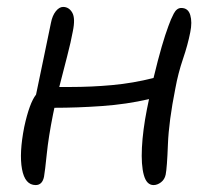

<svg xmlns="http://www.w3.org/2000/svg" viewBox="-20 -523 609 554"><path d="M83 11Q52 11 43.5 -35Q35 -81 50 -157Q65 -226 84 -250Q95 -303 106.5 -358Q118 -413 127 -457Q131 -478 141 -490.5Q151 -503 162 -503Q179 -503 188.5 -486.5Q198 -470 190 -432Q185 -404 173.5 -359.5Q162 -315 151 -272Q159 -272 166.5 -272Q174 -272 182 -272Q244 -272 304 -277.5Q364 -283 423 -298Q436 -352 446.5 -388Q457 -424 466 -448Q473 -468 481.5 -484Q490 -500 503 -500Q523 -500 529 -479.5Q535 -459 529 -430Q522 -394 508 -353Q494 -312 486 -268Q467 -173 464.5 -106Q462 -39 458 -19Q455 -5 444.5 3Q434 11 423 11Q403 11 395 -18Q387 -47 389.5 -97Q392 -147 404 -208Q407 -223 410 -237Q345 -222 274 -217Q203 -212 137 -212Q135 -201 133 -193Q120 -128 115 -79Q110 -30 107 -13Q102 11 83 11Z"/></svg>

Font: Shantell Sans Normal
Style: Italic
Weight: 300
Italic angle: -11.31°
Designer: Stephen Nixon, Anya Danilova, Shantell Martin
Foundry: Arrow Type
Version: Version 1.008;[a672d596b]